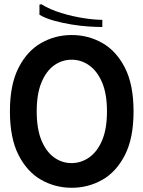

<svg xmlns="http://www.w3.org/2000/svg" viewBox="-20 -878 679 910"><path d="M27 -350Q27 -477 68 -557Q109 -637 175.5 -674.5Q242 -712 320 -712Q398 -712 464.5 -674.5Q531 -637 572 -557Q613 -477 613 -350Q613 -223 572 -143Q531 -63 464.5 -25.5Q398 12 320 12Q242 12 175.5 -25.5Q109 -63 68 -143Q27 -223 27 -350ZM154 -350Q154 -268 176 -214Q198 -160 235.5 -132.5Q273 -105 319 -105Q365 -105 403.5 -132.5Q442 -160 464.5 -214Q487 -268 487 -350Q487 -433 464 -487Q441 -541 403 -568Q365 -595 320 -595Q273 -595 235.5 -567.5Q198 -540 176 -486Q154 -432 154 -350ZM176 -858Q216 -833 270 -816.5Q324 -800 376.5 -792Q429 -784 465 -784V-750Q438 -750 399.5 -752.5Q361 -755 318.5 -762Q276 -769 236 -780Q196 -791 167 -808V-856Z"/></svg>

Font: Phudu Medium
Style: Regular
Weight: 500
Version: Version 1.005;gftools[0.9.23]